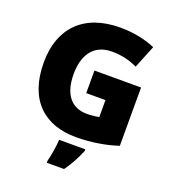

<svg xmlns="http://www.w3.org/2000/svg" viewBox="-165 -848 1070 1192"><g transform="rotate(20 370.0 -251.5)"><path d="M364 -418V-269H491V-157C474 -153 435 -149 412 -149C308 -149 250 -221 250 -354C250 -470 299 -566 427 -566C490 -566 545 -553 596 -528L657 -679C598 -705 515 -724 426 -724C182 -724 51 -583 51 -359C51 -109 190 10 396 10C500 10 598 -8 672 -33V-418ZM478 72V61H305C304 99 293 165 282 207V221H396C434 167 455 126 478 72Z"/></g></svg>

Font: Noto Sans Tamil Black
Style: Regular
Weight: 900
Designer: Jelle Bosma - Monotype Design Team
Foundry: Monotype Imaging Inc.
Version: Version 2.004